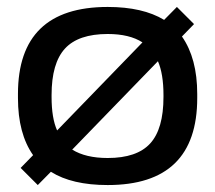

<svg xmlns="http://www.w3.org/2000/svg" viewBox="-20 -529 625 558"><path d="M32.2 -255.9Q32.2 -508.8 293 -508.8Q395 -508.8 457 -471.2L494.1 -508.8L543.9 -459L508.8 -422.9Q553.2 -359.4 553.2 -255.9V-244.1Q553.2 8.8 293 8.8Q189 8.8 127.9 -29.8L89.8 8.8L40 -41L76.2 -78.1Q32.2 -140.6 32.2 -244.1ZM129.9 -247.1Q129.9 -185.5 146 -149.9L394 -405.8Q356.4 -430.2 293 -430.2Q207.5 -430.2 168.7 -387.7Q129.9 -345.2 129.9 -252.9ZM189.9 -94.2Q229 -69.8 293 -69.8Q377.9 -69.8 416.5 -112.1Q455.1 -154.3 455.1 -247.1V-252.9Q455.1 -314 439 -351.1Z"/></svg>

Font: LT Wave
Style: Regular
Weight: 400
Designer: Daniel Lyons
Version: Version 2.5 (Glyphs App)